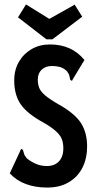

<svg xmlns="http://www.w3.org/2000/svg" viewBox="-20 -833 440 864"><path d="M192 11Q139 11 96 -5Q53 -21 24 -53L71 -154L75 -163L83 -159Q86 -151 88 -142Q90 -133 101 -120Q120 -105 142 -95.5Q164 -86 189 -86Q224 -85 244.5 -106Q265 -127 265 -166Q265 -186 259.5 -203.5Q254 -221 235 -239.5Q216 -258 178 -280Q104 -320 74 -362.5Q44 -405 44 -471Q44 -519 65.5 -555.5Q87 -592 123 -612.5Q159 -633 205 -633Q303 -633 360 -563L308 -477L304 -469L296 -474Q294 -481 292.5 -490.5Q291 -500 281 -513Q266 -527 250 -531.5Q234 -536 214 -536Q185 -536 167.5 -519.5Q150 -503 150 -475Q150 -454 156.5 -437.5Q163 -421 183.5 -403.5Q204 -386 246 -362Q317 -322 344.5 -279Q372 -236 372 -174Q372 -121 351.5 -79.5Q331 -38 290.5 -13.5Q250 11 192 11ZM316 -812 350 -758 216 -656H189L61 -755L97 -813L202 -748Z"/></svg>

Font: Inconsolata Condensed ExtraBold
Style: Regular
Weight: 800
Width: 3
Monospace: yes
Designer: Raph Levien, Cyreal, Brenton Simpson
Foundry: Raph Levien, Cyreal, Google
Version: Version 3.001; ttfautohint (v1.8.2.53-6de2)